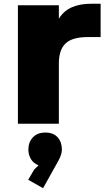

<svg xmlns="http://www.w3.org/2000/svg" viewBox="-20 -658 571 1021"><path d="M309.1 137.2Q309.1 163.1 291 195.8L209 342.8L129.9 297.9L162.1 243.2L185.1 221.2Q157.7 210.4 144.3 187.7Q130.9 165 130.9 137.2Q130.9 98.6 154.5 72.8Q178.2 46.9 221.2 46.9Q264.2 46.9 286.6 72.3Q309.1 97.7 309.1 137.2ZM515.1 -638.2V-460.9H446.8Q364.7 -460.9 328.9 -427.2Q293 -393.6 293 -319.8V0H75.2V-629.9H293V-561H294.9Q341.8 -638.2 466.8 -638.2Z"/></svg>

Font: Sinkin Sans 900 X Black
Style: Regular
Weight: 950
Designer: Keith Bates
Foundry: K-Type
Version: Sinkin Sans (version 1.0)  by Keith Bates   •   © 2014   www